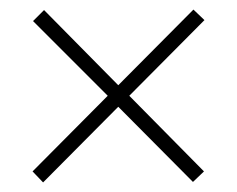

<svg xmlns="http://www.w3.org/2000/svg" viewBox="-20 -554 495 401"><path d="M384 -534 227 -376 72 -533 49 -510 205 -354 48 -196 70 -173 227 -331 383 -174 406 -196 250 -354 407 -512Z"/></svg>

Font: Noto Sans Myanmar Condensed ExtraLight
Style: Regular
Weight: 200
Width: 3
Designer: Monotype Design Team
Foundry: Monotype Imaging Inc.
Version: Version 2.107